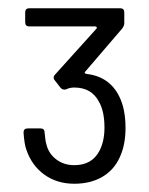

<svg xmlns="http://www.w3.org/2000/svg" viewBox="-20 -880 362 465"><path d="M284 -570Q284 -529 270 -499Q256 -468 227.5 -451.5Q199 -435 160 -435Q118 -435 87.5 -457Q57 -479 44 -517Q39 -530 37 -559Q37 -569 47 -569H78Q88 -569 88 -559Q90 -538 92 -532Q97 -509 115.5 -494.5Q134 -480 160 -480Q203 -480 221 -515Q233 -538 233 -571Q233 -610 220 -633Q202 -668 160 -668Q149 -668 141 -664Q139 -663 136 -663Q131 -663 127 -667L113 -685Q110 -688 110 -692Q110 -696 113 -699L214 -811Q215 -813 214 -814.5Q213 -816 211 -816H51Q41 -816 41 -826V-850Q41 -860 51 -860H271Q281 -860 281 -850V-823Q281 -818 276 -811L186 -706Q183 -703 189 -701Q245 -695 269 -646Q284 -616 284 -570Z"/></svg>

Font: Amber EN
Style: Regular
Weight: 400
Designer: Jeremy Tribby
Foundry: Tribby Type Co.
Version: Version 1.403 November 24, 2021